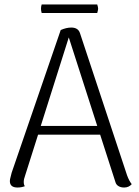

<svg xmlns="http://www.w3.org/2000/svg" viewBox="-20 -827 620 857"><path d="M568 -5Q555 10 534 10Q519 10 508.5 3.5Q498 -3 495 -15L427 -226H150L92 -43Q86 -27 86 -15Q86 -2 91 4Q76 10 58 10Q24 10 24 -19Q24 -26 27.5 -38Q31 -50 32 -56L251 -693Q276 -704 298 -704Q329 -704 337 -679L547 -45Q556 -20 568 -5ZM414 -265 287 -660 162 -265ZM414 -807Q418 -795 418 -788Q418 -783 414 -769H166Q163 -780 163 -788Q163 -798 166 -807Z"/></svg>

Font: Arima Madurai Light
Style: Regular
Weight: 300
Designer: Joana Correia and Natanael Gama
Foundry: NDISCOVER
Version: Version 1.020